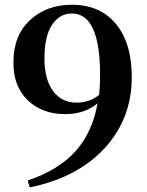

<svg xmlns="http://www.w3.org/2000/svg" viewBox="-20 -777 624 816"><path d="M305.7 -340.8Q361.3 -340.8 401.4 -374Q405.3 -410.2 405.3 -459Q405.3 -719.7 285.2 -719.7Q233.4 -719.7 201.2 -671.4Q168.9 -623 168.9 -528.3Q168.9 -439.5 205.6 -390.1Q242.2 -340.8 305.7 -340.8ZM106.4 19.5 97.7 -9.8Q229.5 -54.7 301.3 -134.8Q373 -214.8 394.5 -337.9Q340.8 -292 255.9 -292Q159.2 -292 97.7 -351.1Q36.1 -410.2 37.1 -512.7Q37.1 -626 107.4 -691.4Q177.7 -756.8 285.2 -756.8Q405.3 -756.8 472.7 -675.3Q540 -593.8 540 -449.2Q540 -273.4 425.3 -147.9Q310.5 -22.5 106.4 19.5Z"/></svg>

Font: Bpmf Zihi Serif Bold
Style: Bold
Weight: 700
Foundry: But Ko
Version: Version 1.320